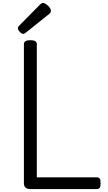

<svg xmlns="http://www.w3.org/2000/svg" viewBox="-20 -1289 734 1309"><path d="M187 0Q143 0 143 -40V-988Q143 -1002 154 -1008.5Q165 -1015 187 -1015Q209 -1015 220 -1008.5Q231 -1002 231 -988V-80H639Q654 -80 660 -71.5Q666 -63 666 -40Q666 -18 660 -9Q654 0 639 0ZM139 -1058Q128 -1058 115 -1071.5Q102 -1085 102 -1095Q102 -1099 103 -1103Q104 -1107 110 -1113L253 -1258Q258 -1263 262.5 -1266Q267 -1269 273 -1269Q282 -1269 295 -1260Q308 -1251 317.5 -1239Q327 -1227 327 -1216Q327 -1209 324.5 -1204Q322 -1199 312 -1191L158 -1068Q152 -1064 147.5 -1061Q143 -1058 139 -1058Z"/></svg>

Font: Playwrite ES Deco
Style: Regular
Weight: 400
Designer: Veronika Burian, José Scaglione
Foundry: TypeTogether
Version: Version 1.002